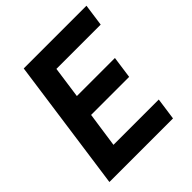

<svg xmlns="http://www.w3.org/2000/svg" viewBox="-189 -810 935 935"><g transform="rotate(-45 278.0 -343.0)"><path d="M28 0 124 -686H556L540 -572H235L212 -408H474L458 -294H196L170 -114H482L466 0Z"/></g></svg>

Font: Archivo Narrow
Style: Bold Italic
Weight: 700
Italic angle: -8°
Designer: Hector Gatti
Foundry: Omnibus-Type
Version: Version 3.002